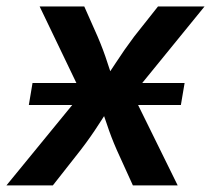

<svg xmlns="http://www.w3.org/2000/svg" viewBox="-42 -562 641 582"><path d="M45.4 -243.7 56.6 -310.5H517.6L506.3 -243.7ZM-22.5 0 244.1 -325.7 227.5 -231.4 78.1 -542.5H213.4L253.9 -451.2Q271.5 -410.2 283.7 -371.8Q295.9 -333.5 309.6 -296.9H258.3Q284.2 -333 309.1 -371.6Q334 -410.2 364.7 -451.2L437 -542.5H578.1L322.8 -229L337.9 -322.3L496.6 0H360.8L312 -107.4Q294.4 -147.5 282 -185.5Q269.5 -223.6 255.4 -258.8H306.6Q281.7 -223.6 257.6 -185.5Q233.4 -147.5 202.6 -107.4L118.2 0Z"/></svg>

Font: Inter 16pt SemiBold
Style: Italic
Weight: 600
Italic angle: -9.3988°
Version: Version 4.001;git-66647c0bb